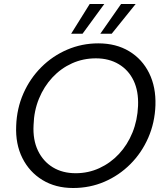

<svg xmlns="http://www.w3.org/2000/svg" viewBox="-20 -929 824 961"><path d="M346 12Q258 12 192.5 -28Q127 -68 92 -138Q57 -208 61 -299Q64 -386 97 -461Q130 -536 186.5 -592.5Q243 -649 316.5 -680.5Q390 -712 472 -712Q561 -712 626.5 -672.5Q692 -633 726.5 -563Q761 -493 758 -402Q755 -315 722 -239.5Q689 -164 632.5 -107.5Q576 -51 503 -19.5Q430 12 346 12ZM359 -62Q422 -62 477.5 -87.5Q533 -113 575.5 -158.5Q618 -204 643 -265.5Q668 -327 671 -399Q674 -473 648.5 -526Q623 -579 574 -608Q525 -637 460 -637Q396 -637 340.5 -612Q285 -587 242.5 -541.5Q200 -496 175 -435Q150 -374 148 -303Q144 -229 170 -175Q196 -121 244.5 -91.5Q293 -62 359 -62ZM482 -760 586 -909H659L539 -760ZM336 -760 429 -909H502L393 -760Z"/></svg>

Font: DM Sans 16pt
Style: Italic
Weight: 400
Italic angle: -10°
Version: Version 4.004;gftools[0.9.30]